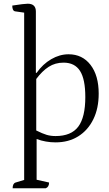

<svg xmlns="http://www.w3.org/2000/svg" viewBox="-20 -754 586 1033"><path d="M48 259Q48 233 64 228L110 214V-686L61 -693Q46 -696 46 -724Q110 -734 129 -734Q173 -734 173 -692V-362H177Q210 -409 255.5 -435.5Q301 -462 349 -462Q423 -462 467 -405Q511 -348 511 -250Q511 -171 482 -112Q453 -53 401 -20.5Q349 12 279 12Q226 12 177 -6V213L244 228Q244 252 226 259ZM279 -22Q363 -22 401 -72.5Q439 -123 439 -232Q439 -328 410.5 -372.5Q382 -417 322 -417Q277 -417 242 -394.5Q207 -372 175 -329V-52Q209 -35 231 -28.5Q253 -22 279 -22Z"/></svg>

Font: Petrona Light
Style: Regular
Weight: 300
Designer: Ringo R. Seeber
Foundry: Ringo R. Seeber
Version: Version 2.001; ttfautohint (v1.8.3)